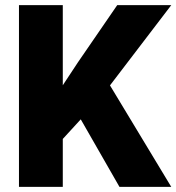

<svg xmlns="http://www.w3.org/2000/svg" viewBox="-20 -731 690 751"><path d="M447.3 0 295.9 -264.2 225.6 -187.5V0H54.2V-710.9H225.6V-397.5L285.2 -487.8L438.5 -710.9H649.9L410.2 -397L649.9 0Z"/></svg>

Font: Vazirmatn UI FD Black
Style: Regular
Weight: 900
Designer: Saber Rastikerdar
Foundry: Saber Rastikerdar
Version: Version 33.003